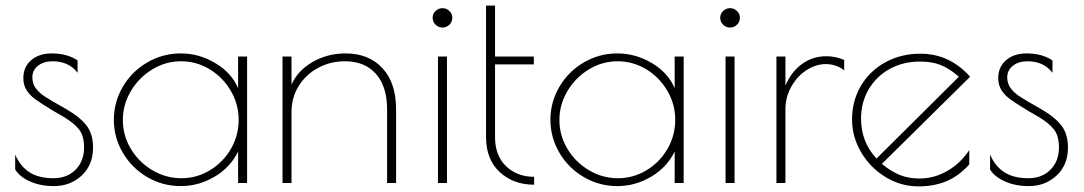

<svg xmlns="http://www.w3.org/2000/svg" viewBox="-20 -651 3856 683"><path d="M34 -48V-101Q53 -58 86 -37.5Q119 -17 170 -17Q219 -17 249 -47.5Q279 -78 279 -126Q279 -167 262 -189.5Q245 -212 207 -235L169 -257Q128 -282 107.5 -296.5Q87 -311 75 -329.5Q63 -348 63 -373Q63 -413 91 -437Q119 -461 164 -461Q219 -461 256 -436V-392Q225 -433 167 -433Q135 -433 115 -417Q95 -401 95 -376Q95 -354 107 -337.5Q119 -321 140.5 -307Q162 -293 212 -265Q263 -236 287 -205.5Q311 -175 311 -126Q311 -64 270.5 -26.5Q230 11 172 11Q124 11 87 -5.5Q50 -22 34 -48Z M385 -225Q385 -288 417 -342.5Q449 -397 504 -429Q559 -461 623 -461Q688 -461 746 -426.5Q804 -392 827 -337V-450H859V0H827V-112Q800 -56 743.5 -22.5Q687 11 623 11Q559 11 504 -21Q449 -53 417 -107.5Q385 -162 385 -225ZM829 -225Q829 -280 801 -328Q773 -376 726 -404.5Q679 -433 624 -433Q569 -433 521.5 -404Q474 -375 445.5 -327Q417 -279 417 -224Q417 -169 445.5 -121.5Q474 -74 522 -45.5Q570 -17 625 -17Q680 -17 727 -45.5Q774 -74 801.5 -121.5Q829 -169 829 -225Z M985 -450H1017V-350Q1039 -400 1092 -430.5Q1145 -461 1209 -461Q1292 -461 1340.5 -408.5Q1389 -356 1389 -262V0H1357V-262Q1357 -343 1317.5 -388Q1278 -433 1207 -433Q1155 -433 1111.5 -409.5Q1068 -386 1042.5 -345Q1017 -304 1017 -252V0H985Z M1519 -588Q1519 -602 1529.5 -612Q1540 -622 1554 -622Q1568 -622 1578.5 -612Q1589 -602 1589 -588Q1589 -573 1578.5 -563Q1568 -553 1554 -553Q1540 -553 1529.5 -563Q1519 -573 1519 -588ZM1538 -450H1570V0H1538Z M1709 -163V-631H1741V-450H1879V-422H1741V-163Q1741 -97 1780.5 -59.5Q1820 -22 1880 -22V6Q1806 6 1757.5 -39Q1709 -84 1709 -163Z M1938 -225Q1938 -288 1970 -342.5Q2002 -397 2057 -429Q2112 -461 2176 -461Q2241 -461 2299 -426.5Q2357 -392 2380 -337V-450H2412V0H2380V-112Q2353 -56 2296.5 -22.5Q2240 11 2176 11Q2112 11 2057 -21Q2002 -53 1970 -107.5Q1938 -162 1938 -225ZM2382 -225Q2382 -280 2354 -328Q2326 -376 2279 -404.5Q2232 -433 2177 -433Q2122 -433 2074.5 -404Q2027 -375 1998.5 -327Q1970 -279 1970 -224Q1970 -169 1998.5 -121.5Q2027 -74 2075 -45.5Q2123 -17 2178 -17Q2233 -17 2280 -45.5Q2327 -74 2354.5 -121.5Q2382 -169 2382 -225Z M2542 -588Q2542 -602 2552.5 -612Q2563 -622 2577 -622Q2591 -622 2601.5 -612Q2612 -602 2612 -588Q2612 -573 2601.5 -563Q2591 -553 2577 -553Q2563 -553 2552.5 -563Q2542 -573 2542 -588ZM2561 -450H2593V0H2561Z M2742 -450H2774V-346Q2794 -395 2832.5 -423Q2871 -451 2920 -451Q2951 -451 2983 -438V-401Q2954 -423 2918 -423Q2882 -423 2848.5 -401Q2815 -379 2794.5 -342Q2774 -305 2774 -263V0H2742Z M3428 -117V-66Q3391 -25 3347 -6.5Q3303 12 3247 12Q3185 12 3130.5 -21Q3076 -54 3043.5 -109Q3011 -164 3011 -226Q3011 -293 3043 -346.5Q3075 -400 3130.5 -430Q3186 -460 3254 -460Q3358 -460 3431 -378L3117 -68Q3150 -41 3181 -28.5Q3212 -16 3251 -16Q3303 -16 3350 -43Q3397 -70 3428 -117ZM3098 -87 3391 -378Q3358 -407 3327 -419.5Q3296 -432 3253 -432Q3192 -432 3144.5 -405.5Q3097 -379 3070 -333Q3043 -287 3043 -229Q3043 -146 3098 -87Z M3502 -48V-101Q3521 -58 3554 -37.5Q3587 -17 3638 -17Q3687 -17 3717 -47.5Q3747 -78 3747 -126Q3747 -167 3730 -189.5Q3713 -212 3675 -235L3637 -257Q3596 -282 3575.5 -296.5Q3555 -311 3543 -329.5Q3531 -348 3531 -373Q3531 -413 3559 -437Q3587 -461 3632 -461Q3687 -461 3724 -436V-392Q3693 -433 3635 -433Q3603 -433 3583 -417Q3563 -401 3563 -376Q3563 -354 3575 -337.5Q3587 -321 3608.5 -307Q3630 -293 3680 -265Q3731 -236 3755 -205.5Q3779 -175 3779 -126Q3779 -64 3738.5 -26.5Q3698 11 3640 11Q3592 11 3555 -5.5Q3518 -22 3502 -48Z"/></svg>

Font: Poiret One
Style: Regular
Weight: 400
Designer: Denis Masharov (denis.masharov@gmail.com), Cyreal (Charset Expansion)
Foundry: Denis Masharov
Version: Version 1.101